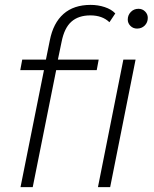

<svg xmlns="http://www.w3.org/2000/svg" viewBox="-20 -766 629 786"><path d="M64 0 160 -479H63L71 -522H168L184 -601Q198 -672 240 -709Q282 -746 351 -746Q381 -746 408.5 -737Q436 -728 452 -711L428 -675Q399 -703 350 -703Q301 -703 272 -677Q243 -651 232 -594L217 -522H384L376 -479H210L114 0ZM381 0 485 -522H535L431 0ZM541 -649Q525 -649 514 -660Q503 -671 503 -686Q503 -704 515.5 -717Q528 -730 547 -730Q563 -730 574 -719Q585 -708 585 -693Q585 -674 572.5 -661.5Q560 -649 541 -649Z"/></svg>

Font: Montserrat Light
Style: Italic
Weight: 300
Italic angle: -11.3°
Designer: Julieta Ulanovsky
Foundry: Julieta Ulanovsky
Version: Version 9.000; ttfautohint (v1.8.4.7-5d5b)